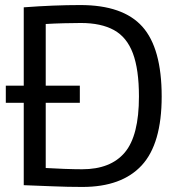

<svg xmlns="http://www.w3.org/2000/svg" viewBox="-20 -730 703 760"><path d="M306 10Q248 10 189.5 7.5Q131 5 74 3V-323H3V-391H74V-701Q193 -710 298 -710Q467 -710 543.5 -624.5Q620 -539 620 -348Q620 -161 541 -75.5Q462 10 306 10ZM305 -60Q418 -60 474 -126.5Q530 -193 530 -348Q530 -455 506 -519Q482 -583 431 -611Q380 -639 300 -639Q272 -639 233 -638Q194 -637 161 -635V-391H296V-323H161V-65Q192 -63 234.5 -61.5Q277 -60 305 -60Z"/></svg>

Font: Georama
Style: Regular
Weight: 400
Designer: Jean-Baptiste Levee
Foundry: Production Type
Version: Version 1.000